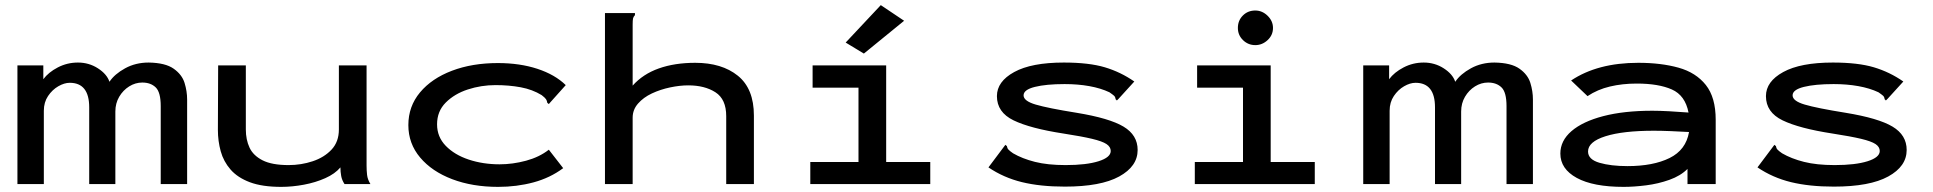

<svg xmlns="http://www.w3.org/2000/svg" viewBox="-20 -718 7540 749"><path d="M48 0V-463H149V-409Q169 -436 205.5 -455Q242 -474 284 -474Q327 -474 362 -451.5Q397 -429 407 -399Q427 -429 468 -451.5Q509 -474 560 -474Q625 -473 657.5 -450Q690 -427 700 -394.5Q710 -362 710 -330V0H607V-304Q607 -358 587.5 -377Q568 -396 535 -396Q508 -396 484 -381Q460 -366 445 -340.5Q430 -315 430 -283V0H328V-299Q328 -395 252 -395Q231 -395 207.5 -381.5Q184 -368 167.5 -343.5Q151 -319 151 -286V0Z M1077 11Q1003 11 955 -7Q907 -25 879.5 -56.5Q852 -88 841 -128Q830 -168 830 -211L831 -463H939V-213Q939 -173 953.5 -142Q968 -111 1004.5 -92.5Q1041 -74 1106 -74Q1155 -74 1200 -89Q1245 -104 1273.5 -134.5Q1302 -165 1302 -213V-463H1410V-72Q1410 -53 1412 -35.5Q1414 -18 1425 0H1324Q1314 -15 1311 -31.5Q1308 -48 1308 -65Q1287 -40 1249 -23Q1211 -6 1165.5 2.5Q1120 11 1077 11Z M1923 11Q1823 11 1744 -19Q1665 -49 1619 -103.5Q1573 -158 1573 -230Q1573 -303 1618.5 -357.5Q1664 -412 1743 -442Q1822 -472 1922 -472Q2008 -472 2076.5 -449.5Q2145 -427 2187 -386L2127 -319L2121 -312L2115 -317Q2114 -325 2110 -331Q2106 -337 2093 -347Q2057 -369 2011.5 -377.5Q1966 -386 1913 -386Q1857 -386 1805 -369Q1753 -352 1719 -318Q1685 -284 1685 -233Q1685 -184 1719 -149Q1753 -114 1808.5 -95.5Q1864 -77 1929 -77Q1980 -77 2032 -91Q2084 -105 2121 -134L2177 -62Q2126 -24 2061 -6.5Q1996 11 1923 11Z M2340 -667H2457V-659Q2451 -653 2449.5 -646Q2448 -639 2448 -622V-384Q2488 -429 2550 -451Q2612 -473 2692 -473Q2796 -473 2858.5 -422.5Q2921 -372 2921 -267V0H2813V-265Q2813 -331 2771 -358Q2729 -385 2665 -385Q2632 -385 2594 -377Q2556 -369 2523 -353.5Q2490 -338 2469 -314Q2448 -290 2448 -259V0H2340Z M3141 0V-86H3329V-376H3150V-463H3437V-86H3609V0ZM3350 -509 3279 -552 3416 -698 3507 -637Z M4134 10Q4038 10 3966.5 -7.5Q3895 -25 3836 -65L3896 -145L3902 -153L3908 -148Q3909 -140 3914 -134.5Q3919 -129 3932 -120Q3968 -99 4017.5 -86.5Q4067 -74 4137 -74Q4218 -74 4265.5 -89Q4313 -104 4313 -129Q4313 -145 4296.5 -156Q4280 -167 4240 -176.5Q4200 -186 4129 -197Q3999 -217 3934 -248.5Q3869 -280 3869 -343Q3869 -400 3936.5 -437Q4004 -474 4130 -474Q4228 -474 4290 -455.5Q4352 -437 4405 -400L4344 -333L4337 -326L4332 -331Q4331 -340 4326 -344.5Q4321 -349 4308 -358Q4274 -374 4229.5 -382Q4185 -390 4133 -390Q4061 -390 4017 -379Q3973 -368 3973 -346Q3973 -324 4020.5 -310Q4068 -296 4180 -278Q4308 -257 4363 -224Q4418 -191 4418 -133Q4418 -69 4346 -29.5Q4274 10 4134 10Z M4641 0V-86H4829V-376H4650V-463H4937V-86H5109V0ZM4877 -542Q4849 -542 4829 -561.5Q4809 -581 4809 -609Q4809 -638 4828.5 -657.5Q4848 -677 4877 -677Q4904 -677 4925 -656.5Q4946 -636 4946 -609Q4946 -581 4925 -561.5Q4904 -542 4877 -542Z M5298 0V-463H5399V-409Q5419 -436 5455.5 -455Q5492 -474 5534 -474Q5577 -474 5612 -451.5Q5647 -429 5657 -399Q5677 -429 5718 -451.5Q5759 -474 5810 -474Q5875 -473 5907.5 -450Q5940 -427 5950 -394.5Q5960 -362 5960 -330V0H5857V-304Q5857 -358 5837.5 -377Q5818 -396 5785 -396Q5758 -396 5734 -381Q5710 -366 5695 -340.5Q5680 -315 5680 -283V0H5578V-299Q5578 -395 5502 -395Q5481 -395 5457.5 -381.5Q5434 -368 5417.5 -343.5Q5401 -319 5401 -286V0Z M6314 11Q6195 11 6131 -24Q6067 -59 6067 -119Q6067 -169 6110.5 -206.5Q6154 -244 6234.5 -265Q6315 -286 6426 -286Q6454 -286 6491.5 -284Q6529 -282 6567 -279Q6554 -346 6502 -369Q6450 -392 6365 -392Q6309 -392 6260.5 -380.5Q6212 -369 6173 -343L6109 -404Q6212 -473 6371 -473Q6460 -473 6528 -454Q6596 -435 6634.5 -386.5Q6673 -338 6673 -251V0H6563V-59Q6536 -32 6492.5 -16.5Q6449 -1 6401.5 5Q6354 11 6314 11ZM6175 -127Q6175 -96 6219.5 -83Q6264 -70 6329 -70Q6429 -70 6493 -101.5Q6557 -133 6569 -203Q6535 -205 6497.5 -206.5Q6460 -208 6432 -208Q6311 -208 6243 -186.5Q6175 -165 6175 -127Z M7134 10Q7038 10 6966.5 -7.5Q6895 -25 6836 -65L6896 -145L6902 -153L6908 -148Q6909 -140 6914 -134.5Q6919 -129 6932 -120Q6968 -99 7017.5 -86.5Q7067 -74 7137 -74Q7218 -74 7265.5 -89Q7313 -104 7313 -129Q7313 -145 7296.5 -156Q7280 -167 7240 -176.5Q7200 -186 7129 -197Q6999 -217 6934 -248.5Q6869 -280 6869 -343Q6869 -400 6936.5 -437Q7004 -474 7130 -474Q7228 -474 7290 -455.5Q7352 -437 7405 -400L7344 -333L7337 -326L7332 -331Q7331 -340 7326 -344.5Q7321 -349 7308 -358Q7274 -374 7229.5 -382Q7185 -390 7133 -390Q7061 -390 7017 -379Q6973 -368 6973 -346Q6973 -324 7020.5 -310Q7068 -296 7180 -278Q7308 -257 7363 -224Q7418 -191 7418 -133Q7418 -69 7346 -29.5Q7274 10 7134 10Z"/></svg>

Font: Inconsolata ExtraExpanded SemiBold
Style: Regular
Weight: 600
Width: 8
Monospace: yes
Designer: Raph Levien, Cyreal, Brenton Simpson
Foundry: Raph Levien, Cyreal, Google
Version: Version 3.001; ttfautohint (v1.8.2.53-6de2)